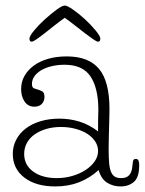

<svg xmlns="http://www.w3.org/2000/svg" viewBox="-20 -660 521 691"><path d="M333 -219Q333 -232 333.5 -244.5Q334 -257 334 -264Q334 -342 306 -384.5Q278 -427 212 -427Q190 -427 169 -422.5Q148 -418 131.5 -409Q115 -400 105 -387Q95 -374 95 -358Q95 -346 101 -343Q107 -340 115 -338Q123 -336 131.5 -331.5Q140 -327 140 -311Q140 -296 130.5 -286Q121 -276 104 -276Q81 -276 68.5 -294.5Q56 -313 56 -339Q56 -366 68.5 -387.5Q81 -409 102.5 -424.5Q124 -440 154 -448.5Q184 -457 220 -457Q299 -457 336.5 -412Q374 -367 374 -268Q374 -256 373.5 -237.5Q373 -219 372.5 -199Q372 -179 371.5 -158.5Q371 -138 371 -122Q371 -91 373 -71Q375 -51 380.5 -39.5Q386 -28 394.5 -23.5Q403 -19 415 -19Q429 -19 437 -23.5Q445 -28 449.5 -36Q454 -44 455.5 -54.5Q457 -65 458 -76Q459 -88 468 -88Q476 -88 478.5 -82Q481 -76 481 -65Q481 -22 462 -5.5Q443 11 414 11Q387 11 365.5 -2.5Q344 -16 335 -48Q303 -19 264.5 -4Q226 11 179 11Q109 11 67.5 -21Q26 -53 26 -106Q26 -133 38 -156.5Q50 -180 72 -197Q94 -214 125 -223.5Q156 -233 194 -233Q232 -233 267 -222Q302 -211 333 -187ZM67 -106Q67 -66 99.5 -42.5Q132 -19 184 -19Q214 -19 241 -27Q268 -35 288.5 -48.5Q309 -62 321 -79.5Q333 -97 333 -117Q333 -135 322.5 -151Q312 -167 294 -178.5Q276 -190 251.5 -196.5Q227 -203 199 -203Q171 -203 147 -196Q123 -189 105 -176.5Q87 -164 77 -146Q67 -128 67 -106ZM333 -510Q328 -510 315 -519Q302 -528 285 -541Q268 -554 249 -569Q230 -584 213 -596Q196 -584 177 -569Q158 -554 141.5 -541Q125 -528 112 -519Q99 -510 94 -510Q86 -510 86 -521Q86 -530 102.5 -550Q119 -570 141 -590Q163 -610 183.5 -625Q204 -640 213 -640Q222 -640 243.5 -625Q265 -610 286.5 -590Q308 -570 324.5 -550Q341 -530 341 -521Q341 -510 333 -510Z"/></svg>

Font: Life Savers
Style: Regular
Weight: 400
Designer: Pablo Impallari, Rodrigo Fuenzalida, Brenda Gallo
Foundry: Pablo Impallari, Rodrigo Fuenzalida, Brenda Gallo
Version: Version 3.001; ttfautohint (v0.95) -l 8 -r 50 -G 200 -x 14 -